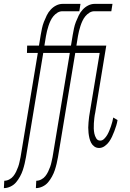

<svg xmlns="http://www.w3.org/2000/svg" viewBox="-50 -755 670 990"><path d="M-30 215 -28 177Q-15 177 -2.5 170.5Q10 164 18.5 153.5Q27 143 33 130.5Q39 118 43.5 105.5Q48 93 50.5 80.5Q53 68 56 55L145 -482H89L90 -520H151L160 -575Q163 -592 166.5 -609Q170 -626 176.5 -642.5Q183 -659 191 -675.5Q199 -692 211.5 -705.5Q224 -719 240 -727Q256 -735 273 -735H365L359 -697H271Q258 -697 246 -689.5Q234 -682 225 -671Q216 -660 210 -647Q204 -634 200 -621.5Q196 -609 192.5 -595.5Q189 -582 187 -569L179 -520H275L274 -482H173L84 55Q81 72 77 89Q73 106 67.5 122.5Q62 139 53 155.5Q44 172 32.5 185.5Q21 199 4 207Q-13 215 -30 215ZM135 215 137 177Q150 177 162.5 170.5Q175 164 183.5 153.5Q192 143 198 130.5Q204 118 208.5 105.5Q213 93 215.5 80.5Q218 68 221 55L310 -482H254L255 -520H316L325 -575Q328 -592 331.5 -609Q335 -626 341.5 -642.5Q348 -659 356 -675.5Q364 -692 376.5 -705.5Q389 -719 405 -727Q421 -735 438 -735H530L524 -697H436Q423 -697 411 -689.5Q399 -682 390 -671Q381 -660 375 -647Q369 -634 365 -621.5Q361 -609 357.5 -595.5Q354 -582 352 -569L344 -520H440L439 -482H338L249 55Q246 72 242 89Q238 106 232.5 122.5Q227 139 218 155.5Q209 172 197.5 185.5Q186 199 169 207Q152 215 135 215ZM461 8Q447 8 436.5 0.5Q426 -7 420 -18.5Q414 -30 411 -43Q408 -56 406.5 -69.5Q405 -83 405 -97Q405 -111 406.5 -125Q408 -139 409.5 -153Q411 -167 414 -181L464 -482H389L391 -520H498L441 -174Q438 -161 436.5 -147Q435 -133 434 -119.5Q433 -106 433.5 -92.5Q434 -79 436.5 -66.5Q439 -54 446 -42Q453 -30 467 -30Q478 -30 487.5 -39.5Q497 -49 503 -59.5Q509 -70 513.5 -81Q518 -92 522 -103.5Q526 -115 529 -126.5Q532 -138 534 -149L556 -136Q554 -122 549.5 -107.5Q545 -93 539.5 -78.5Q534 -64 527.5 -50Q521 -36 512 -23.5Q503 -11 489.5 -1.5Q476 8 461 8Z"/></svg>

Font: Iosevka Extralight Extended
Style: Italic
Weight: 200
Width: 7
Italic angle: -9°
Monospace: yes
Designer: Belleve Invis
Foundry: Belleve Invis
Version: Version 32.5.0; ttfautohint (v1.8.4)